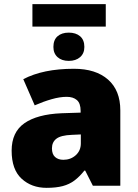

<svg xmlns="http://www.w3.org/2000/svg" viewBox="-20 -894 663 924"><path d="M489 -874V-766H136V-874ZM311 -737Q345 -737 365.5 -719.5Q386 -702 386 -668Q386 -637 365.5 -619Q345 -601 311 -601Q277 -601 257 -619Q237 -637 237 -668Q237 -702 257 -719.5Q277 -737 311 -737ZM336 -563Q441 -563 500 -511Q559 -459 559 -363V0H427L390 -73H386Q363 -44 338.5 -25.5Q314 -7 282 1.5Q250 10 204 10Q132 10 84 -34Q36 -78 36 -169Q36 -258 97.5 -301Q159 -344 276 -349L368 -352V-360Q368 -397 350 -412.5Q332 -428 301 -428Q268 -428 228 -416.5Q188 -405 147 -387L92 -513Q140 -538 200.5 -550.5Q261 -563 336 -563ZM325 -245Q273 -243 251.5 -226.5Q230 -210 230 -180Q230 -152 245 -138.5Q260 -125 285 -125Q320 -125 344.5 -147Q369 -169 369 -204V-247Z"/></svg>

Font: Noto Sans Black
Style: Regular
Weight: 900
Designer: Monotype Design Team
Foundry: Monotype Imaging Inc.
Version: Version 2.007